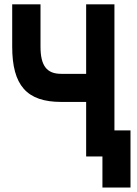

<svg xmlns="http://www.w3.org/2000/svg" viewBox="-20 -713 626 875"><path d="M446.8 141.6H574.7V-118.7H501.5V-693.4H372.6V-376.5H258.8C192.9 -376.5 164.6 -413.6 164.6 -500.5V-693.4H35.6V-500.5C35.6 -323.7 102.1 -248.5 258.8 -248.5H372.6V0H446.8Z"/></svg>

Font: CaskaydiaCove Nerd Font
Style: Bold
Weight: 700
Designer: Aaron Bell
Foundry: Saja Typeworks
Version: Version 2111.1;Nerd Fonts 2.3.0